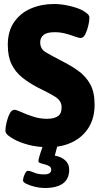

<svg xmlns="http://www.w3.org/2000/svg" viewBox="-20 -728 500 960"><path d="M223 8Q166 8 122 -4Q78 -16 51 -31Q33 -41 20 -51.5Q7 -62 7 -75Q7 -90 12.5 -114.5Q18 -139 28 -159Q38 -179 52 -179Q62 -179 87 -167.5Q112 -156 145.5 -145Q179 -134 215 -134Q249 -134 268.5 -146.5Q288 -159 288 -191Q288 -224 257 -243.5Q226 -263 166 -292Q124 -314 90.5 -341Q57 -368 38 -406.5Q19 -445 19 -504Q19 -572 50.5 -617.5Q82 -663 134.5 -685.5Q187 -708 250 -708Q286 -708 325.5 -699Q365 -690 391 -677Q405 -669 416 -660Q427 -651 427 -640Q427 -624 421.5 -600Q416 -576 406.5 -557Q397 -538 383 -538Q374 -538 354 -545.5Q334 -553 308 -560Q282 -567 254 -567Q214 -567 197.5 -553Q181 -539 181 -516Q181 -483 210 -466Q239 -449 289 -423Q333 -401 370.5 -374.5Q408 -348 430.5 -308Q453 -268 453 -205Q453 -138 423.5 -90.5Q394 -43 342 -17.5Q290 8 223 8ZM203 212Q180 212 155 206Q130 200 112.5 191.5Q95 183 95 174Q95 167 98.5 156Q102 145 107.5 135.5Q113 126 119 126Q130 126 150.5 135Q171 144 201 144Q236 144 236 120Q236 109 226.5 103Q217 97 204 94Q191 91 181.5 87.5Q172 84 172 78Q172 75 173 69Q174 63 179.5 45.5Q185 28 198 -10H270L254 50Q287 56 306.5 74Q326 92 326 120Q326 212 203 212Z"/></svg>

Font: Asap Semi Condensed ExtraBold
Style: Regular
Weight: 800
Width: 4
Designer: Pablo Cosgaya
Foundry: Omnibus-Type
Version: Version 3.001; ttfautohint (v1.8.4.7-5d5b)